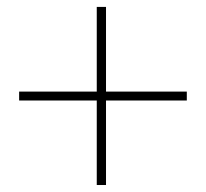

<svg xmlns="http://www.w3.org/2000/svg" viewBox="-20 -609 599 558"><path d="M261.2 -71.3V-316.9H35.6V-342.8H261.2V-588.9H288.1V-342.8H522.9V-316.9H288.1V-71.3Z"/></svg>

Font: Roboto Slab LO Thin
Style: Regular
Weight: 250
Designer: Google
Version: Version 2.00;September 28, 2018;FontCreator 11.5.0.2427 64-b